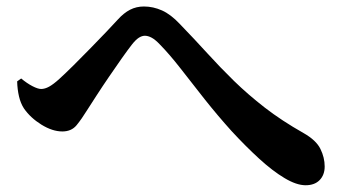

<svg xmlns="http://www.w3.org/2000/svg" viewBox="-20 -629 1040 580"><path d="M903.1 -69.4Q875.6 -69.4 839.4 -91.1Q803.2 -112.7 762.4 -150.1Q721.7 -187.4 679.4 -233.2Q637.2 -280.1 598.4 -329Q559.7 -378 525.8 -421.7Q491.8 -465.3 463.1 -494.5Q449.1 -509.3 438.2 -515.1Q427.2 -521 417.7 -521Q408.7 -521 399.2 -514.9Q389.7 -508.7 378.4 -494.3Q366.1 -478.5 347.7 -452.5Q329.3 -426.4 309.6 -397.5Q289.8 -368.6 272.3 -341.5Q254.9 -314.5 242.8 -295.7Q226.7 -269.6 211.3 -250.7Q195.8 -231.9 168.3 -231.9Q138.5 -231.9 105.2 -252.4Q72 -273 52.2 -301.6Q42.3 -316.9 37.4 -337.8Q32.5 -358.6 31.8 -383.2L44 -391.9Q61.3 -377.4 77.9 -368.8Q94.5 -360.2 104.2 -360.2Q115.6 -360.2 128.3 -367.2Q141.1 -374.2 158.9 -390.3Q178.1 -407.8 203.1 -432.6Q228.1 -457.4 254.4 -484.4Q280.7 -511.4 302.4 -534.1Q324.2 -556.9 335.5 -569.5Q353.9 -589.9 372.9 -599.6Q391.9 -609.4 414.8 -609.4Q442.7 -609.4 469.5 -597.4Q496.2 -585.4 523.3 -556.4Q566.7 -511.6 605.8 -468.6Q644.9 -425.6 686.8 -384.6Q728.8 -343.7 779.7 -304.1Q830.6 -264.6 897.2 -226.9Q935.1 -205.3 947.9 -179.2Q960.8 -153.1 960.8 -126Q960.8 -100.7 945.6 -85Q930.4 -69.4 903.1 -69.4Z"/></svg>

Font: Noto Serif SC ExtraLight
Style: Regular
Weight: 200
Designer: Ryoko NISHIZUKA 西塚涼子 (kana & ideographs); Frank Grießhammer (Latin, Greek & Cyrillic); Wenlong ZHANG 张文龙 (bopomofo); San
Foundry: Adobe
Version: Version 2.002-H1;hotconv 1.1.0;makeotfexe 2.6.0